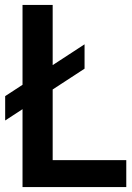

<svg xmlns="http://www.w3.org/2000/svg" viewBox="-20 -760 535 780"><path d="M71.5 0V-316.5L1 -270.5V-369.5L71.5 -415.5V-740H194V-495.5L323.5 -580V-481L194 -396.5V-109.5H493V0Z"/></svg>

Font: Encode Sans Cnd SmBold
Style: Regular
Weight: 600
Width: 3
Designer: Multiple Designers
Foundry: Impallari Type
Version: Version 3.002; ttfautohint (v1.8.3) -l 8 -r 50 -G 200 -x 14 